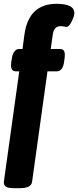

<svg xmlns="http://www.w3.org/2000/svg" viewBox="-33 -780 410 1007"><path d="M357 -711Q357 -696 343 -667.5Q329 -639 316 -639Q313 -639 302 -641Q291 -643 286 -643Q250 -643 244 -600L233 -523H283Q307 -523 307 -492Q307 -486 306 -476.5Q305 -467 302 -448.5Q299 -430 289.5 -418Q280 -406 266 -406H216L135 175Q130 207 71 207H43Q10 207 -1.5 199.5Q-13 192 -13 175L68 -406H50Q25 -406 25 -437Q25 -444 26 -454Q27 -464 30.5 -481.5Q34 -499 43.5 -511Q53 -523 67 -523H85L95 -598Q117 -760 264 -760Q357 -760 357 -711Z"/></svg>

Font: mmAsap
Style: Bold
Weight: 700
Designer: Pablo Cosgaya
Foundry: Omnibus-Type
Version: Version 1.001